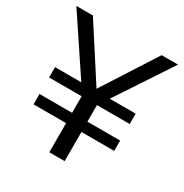

<svg xmlns="http://www.w3.org/2000/svg" viewBox="-163 -835 927 965"><g transform="rotate(30 300.0 -352.5)"><path d="M255 0V-169H66V-229H255V-325H66V-385H234L225 -375L5 -705H101L301 -395L500 -705H595L377 -375L368 -385H534V-325H344V-229H534V-169H344V0Z"/></g></svg>

Font: Nunito Sans 7pt
Style: Regular
Weight: 400
Designer: Vernon Adams
Foundry: Vernon Adams
Version: Version 3.101;gftools[0.9.27]